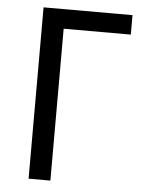

<svg xmlns="http://www.w3.org/2000/svg" viewBox="-52 -756 595 797"><g transform="rotate(5 245.5 -357.0)"><path d="M467.8 -713.9V-632.8H188V0H97.2V-713.9Z"/></g></svg>

Font: WenQuanYi Micro Hei
Style: Regular
Weight: 400
Foundry: Ascender Corporation
Version: Version 0.2.0-beta